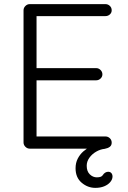

<svg xmlns="http://www.w3.org/2000/svg" viewBox="-20 -720 619 930"><path d="M442 190Q405 190 375.5 165Q346 140 346 95Q346 69 356.5 48.5Q367 28 383.5 13.5Q400 -1 420 -11Q440 -21 459 -27L463 0H124Q112 0 103 -9Q94 -18 94 -30V-670Q94 -682 103 -691Q112 -700 124 -700H491Q503 -700 512 -691.5Q521 -683 521 -670Q521 -658 512 -650Q503 -642 491 -642H147L157 -659V-377L146 -390H446Q458 -390 467 -381Q476 -372 476 -360Q476 -348 467 -339.5Q458 -331 446 -331H148L157 -341V-53L152 -59H491Q503 -59 512 -50.5Q521 -42 521 -29Q521 -16 512 -9Q503 -2 487 1Q466 3 446 14.5Q426 26 413 44Q400 62 400 83Q400 110 415 124.5Q430 139 449 139Q472 139 478 128Q483 120 490 116Q497 112 504 112Q514 112 519.5 118.5Q525 125 525 135Q525 149 514 162Q503 175 484.5 182.5Q466 190 442 190Z"/></svg>

Font: zvoove
Style: Regular
Weight: 400
Designer: Vernon Adams (Nunito) & Andrew Paglinawan (Quicksand)
Foundry: zvoove
Version: Version 3.006